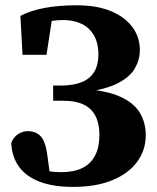

<svg xmlns="http://www.w3.org/2000/svg" viewBox="-20 -696 601 734"><path d="M259.5 18.5Q182.7 18.5 130.9 -1.6Q79.1 -21.7 52.3 -59.1Q25.5 -96.6 22.9 -150Q32.9 -173.4 50.2 -184Q67.4 -194.6 86.2 -194.6Q116.8 -194.6 135.2 -175.5Q153.5 -156.5 160.7 -104.7L173.5 -9.9L122.4 -55.6Q147.9 -44.4 168.9 -41.1Q189.9 -37.8 214.3 -37.8Q261.6 -37.8 293.7 -53.2Q325.9 -68.6 343 -100.4Q360 -132.2 360 -180.8Q360 -223 345.3 -252Q330.7 -281 300.4 -295.9Q270 -310.8 224.3 -310.8H183.2V-368.9H211.4Q259.7 -368.9 292 -381.8Q324.2 -394.8 340.2 -421.4Q356.2 -448 356.2 -486.9Q356.2 -531.6 338.9 -561.2Q321.6 -590.7 291.4 -605.1Q261.1 -619.4 222 -619.4Q199.8 -619.4 178.9 -616.3Q157.9 -613.2 134.7 -603.5V-631.8L182.3 -646L157.8 -486.5H66.1L58 -635.2Q94.8 -654.9 149 -665.4Q203.2 -675.8 273.6 -675.8Q349.4 -675.8 402.9 -653.9Q456.5 -632 485.5 -593.3Q514.6 -554.7 514.6 -504.3Q514.6 -468.5 496.1 -435.4Q477.6 -402.4 431 -378.1Q384.5 -353.8 300.6 -343.4V-355.8Q387.6 -349.8 439.4 -326.5Q491.2 -303.1 514.2 -265.6Q537.2 -228 537.2 -178.5Q537.2 -121.9 504 -77Q470.9 -32.2 408.9 -6.8Q347 18.5 259.5 18.5Z"/></svg>

Font: Source Serif 4 Variable
Style: Regular
Weight: 400
Designer: Frank Grießhammer
Foundry: Adobe
Version: Version 4.005;hotconv 1.1.0;makeotfexe 2.6.0